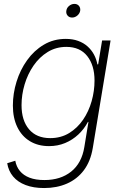

<svg xmlns="http://www.w3.org/2000/svg" viewBox="-20 -741 619 975"><path d="M204.1 213.9Q149.9 213.9 110.1 198.7Q70.3 183.6 46.6 155.3Q22.9 127 16.6 87.9L57.6 75.2Q63 105.5 81.1 127.4Q99.1 149.4 130.1 161.4Q161.1 173.3 205.6 173.3Q287.6 173.3 341.3 130.4Q395 87.4 408.2 5.9L429.2 -122.1L426.3 -121.6Q407.2 -85.4 377.7 -57.9Q348.1 -30.3 310.5 -14.6Q272.9 1 229 1Q172.9 1 131.6 -24.2Q90.3 -49.3 67.9 -95.7Q45.4 -142.1 45.4 -205.1Q45.4 -266.1 64 -326.2Q82.5 -386.2 117.7 -435.3Q152.8 -484.4 202.4 -513.9Q252 -543.5 314 -543.5Q349.1 -543.5 376.7 -533.4Q404.3 -523.4 424.3 -505.6Q444.3 -487.8 457 -464.4Q469.7 -440.9 474.6 -413.6L478.5 -414.6L498.5 -535.6H541.5L451.2 10.3Q439.9 78.1 406 123.3Q372.1 168.5 320.3 191.2Q268.6 213.9 204.1 213.9ZM234.9 -39.6Q289.1 -39.6 331.1 -65.2Q373 -90.8 401.9 -133.1Q430.7 -175.3 445.3 -227.1Q460 -278.8 460 -332Q460 -409.2 423.1 -456.1Q386.2 -502.9 316.9 -502.9Q264.6 -502.9 222.4 -477.1Q180.2 -451.2 150.4 -408Q120.6 -364.7 105 -312.3Q89.4 -259.8 89.4 -207Q89.4 -129.4 127.4 -84.5Q165.5 -39.6 234.9 -39.6ZM346.2 -651.9Q331.5 -651.9 323 -662.1Q314.5 -672.4 316.9 -686.5Q318.8 -701.2 331.1 -711.2Q343.3 -721.2 357.9 -721.2Q372.6 -721.2 380.9 -711.2Q389.2 -701.2 387.2 -686.5Q384.8 -672.4 372.8 -662.1Q360.8 -651.9 346.2 -651.9Z"/></svg>

Font: Inter 20pt ExtraLight
Style: Italic
Weight: 250
Italic angle: -9.3988°
Version: Version 4.001;git-66647c0bb